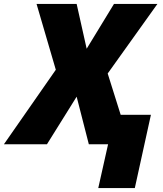

<svg xmlns="http://www.w3.org/2000/svg" viewBox="-79 -734 827 977"><path d="M471 0H373L311 -242L160 0H-59L205 -379L107 -714H311L362 -486L501 -714H722L469 -360L535 -150H689L607 223H421Z"/></svg>

Font: Noto Sans Display Black
Style: Italic
Weight: 900
Italic angle: -12°
Designer: Monotype Design team
Foundry: Monotype Imaging Inc.
Version: Version 1.000